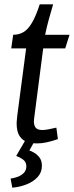

<svg xmlns="http://www.w3.org/2000/svg" viewBox="-20 -651 342 889"><path d="M226 -631Q215 -593 206 -561Q197 -529 189 -490H302L282 -427H180L139 -110Q139 -110 138 -102Q137 -94 137 -89Q137 -70 145.5 -59.5Q154 -49 176 -49Q187 -49 203.5 -52Q220 -55 241 -60L248 -7Q248 -7 233 -2Q218 3 196 8Q174 13 152 13Q128 13 106.5 6.5Q85 0 71 -20.5Q57 -41 57 -81Q57 -87 58 -95Q59 -103 59.5 -109.5Q60 -116 60 -116L101 -427H32L41 -490Q68 -490 89 -502.5Q110 -515 128 -545.5Q146 -576 164 -631ZM174 117Q174 147 154.5 168.5Q135 190 103.5 202.5Q72 215 37 218L29 176Q44 174 61 168Q78 162 90 150Q102 138 102 119Q102 99 87 88Q72 77 55 71L101 -8H146L116 46Q124 48 138 56Q152 64 163 78.5Q174 93 174 117Z"/></svg>

Font: Rosario
Style: Italic
Weight: 400
Italic angle: -8.05°
Designer: Hector Gatti
Foundry: Omnibus Type
Version: Version 1.201